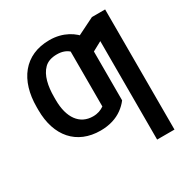

<svg xmlns="http://www.w3.org/2000/svg" viewBox="-173 -693 1000 1038"><g transform="rotate(-30 327.5 -174.5)"><path d="M275.2 -77.1C192.8 -77.1 144.2 -143.5 144.2 -255V-273.4C144.2 -340.2 157 -402.7 193.9 -438.6C212.4 -456.7 238.6 -465.6 272.4 -465.6C303.6 -465.6 327.4 -456.7 344.8 -441.4V-256.7L453.8 -254.6V-467.3C422.2 -511.7 361.5 -552.6 275.6 -552.6C118.6 -552.6 35.5 -438.9 35.5 -273.4V-255C35.5 -91.6 124.6 9.9 272 9.9C328.8 9.9 374.3 -5.3 409.1 -30.5C426.5 -43 441.4 -57.5 453.8 -73.9V-274.5H344.8V-98.7C326 -85.6 304.7 -77.1 275.2 -77.1ZM537.6 -545.5 403.1 -478.7V-351.2L511.7 -410.2V204.5H620V-545.5Z"/></g></svg>

Font: Inter 465
Style: Regular
Weight: 400
Designer: Rasmus Andersson
Foundry: rsms
Version: Version 3.019;Glyphs 3.1.2 (3151)